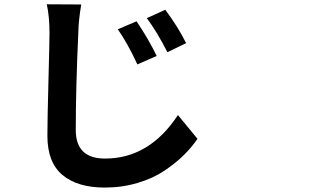

<svg xmlns="http://www.w3.org/2000/svg" viewBox="-20 -806 1540 892"><path d="M614.3 -707Q668.9 -627 708 -545.9L618.2 -506.8Q573.2 -604.5 527.3 -669.9ZM748 -760.7Q808.6 -678.7 844.7 -605.5L757.8 -563.5Q710 -657.2 662.1 -721.7ZM197.3 -786.1 357.4 -785.2Q344.7 -710 343.8 -653.3Q332 -395.5 332 -202.1Q332 -69.3 467.8 -69.3Q673.8 -69.3 806.6 -271.5L897.5 -161.1Q870.1 -121.1 833.5 -85Q796.9 -48.8 744.1 -13.2Q691.4 22.5 619.1 43.9Q546.9 65.4 466.8 65.4Q339.8 65.4 270 6.8Q200.2 -51.8 200.2 -174.8Q200.2 -247.1 205.1 -431.6Q210 -616.2 210 -653.3Q210 -729.5 197.3 -786.1Z"/></svg>

Font: Bpmf Zihi Sans Bold
Style: Bold
Weight: 700
Foundry: But Ko
Version: Version 1.320